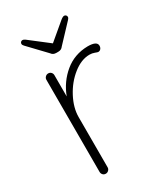

<svg xmlns="http://www.w3.org/2000/svg" viewBox="-173 -754 713 828"><g transform="rotate(-30 184.0 -340.0)"><path d="M355 -492Q355 -483 350 -477Q345 -471 337 -471Q334 -471 322.5 -475.5Q311 -480 298 -480Q257 -480 216 -447.5Q175 -415 149 -365.5Q123 -316 123 -270V-20Q123 -12 117 -6Q111 0 103 0Q94 0 88.5 -6Q83 -12 83 -20V-479Q83 -487 89 -493Q95 -499 103 -499Q112 -499 117.5 -493Q123 -487 123 -479V-373Q146 -434 194.5 -474Q243 -514 309 -515Q355 -515 355 -492ZM299 -668Q299 -662 293 -656L212 -570Q204 -558 188 -558H178Q162 -558 154 -570L73 -655Q67 -661 67 -667Q67 -672 70.5 -675.5Q74 -679 79 -679Q86 -679 98 -669L186 -601L268 -670Q280 -680 287 -680Q292 -680 295.5 -676.5Q299 -673 299 -668Z"/></g></svg>

Font: Quicksand Light
Style: Regular
Weight: 300
Designer: Andrew Paglinawan
Foundry: Andrew Paglinawan
Version: Version 3.000